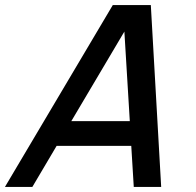

<svg xmlns="http://www.w3.org/2000/svg" viewBox="-96 -740 775 760"><path d="M433.5 0H542L501 -720H350.5L-76.5 0H32L128.1 -162.5H423.6ZM186.3 -260.5 396.3 -615 417.8 -260.5Z"/></svg>

Font: Manrope
Style: SemiBoldItalic
Weight: 600
Italic angle: -15°
Designer: Mikhail Sharanda
Foundry: Mikhail Sharanda
Version: Version 4.502;hotconv 1.0.109;makeotfexe 2.5.65596